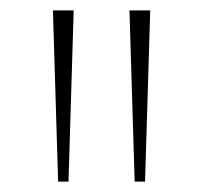

<svg xmlns="http://www.w3.org/2000/svg" viewBox="-20 -828 391 370"><path d="M92 -478 82 -808H122L112 -478ZM239.5 -478 229.5 -808H269.5L259.5 -478Z"/></svg>

Font: Encode Sans Semi Expanded Thin
Style: Regular
Weight: 250
Width: 6
Designer: Multiple Designers
Foundry: Impallari Type
Version: Version 2.000